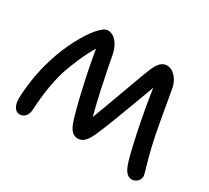

<svg xmlns="http://www.w3.org/2000/svg" viewBox="-140 -981 1281 1178"><g transform="rotate(30 500.0 -392.0)"><path d="M899.9 -32.2Q861.3 -32.2 837.9 -92.8Q819.8 -140.1 787.4 -293.2Q754.9 -446.3 734.9 -585.9Q609.4 -243.7 571.8 -162.1Q553.2 -121.1 533.4 -102.5Q513.7 -84 488.8 -84Q463.9 -84 446 -101.6Q428.2 -119.1 415 -158.2Q392.1 -228 361.1 -363.8Q330.1 -499.5 311 -618.2Q283.2 -573.2 254.6 -509Q226.1 -444.8 207 -384.8Q170.4 -264.2 162.1 -100.1Q161.1 -72.8 146 -53.5Q130.9 -34.2 106 -34.2Q82.5 -34.2 67.9 -56.6Q53.2 -79.1 53.2 -115.2Q53.2 -166.5 65.2 -249.5Q77.1 -332.5 105 -419.9Q132.3 -506.8 173.3 -584.7Q214.4 -662.6 253.4 -707.3Q292.5 -752 317.9 -752Q352.5 -752 378.9 -722.2Q405.3 -692.4 416 -644Q463.9 -390.6 502.9 -245.1Q531.7 -318.8 588.6 -476.3Q645.5 -633.8 658.2 -663.1Q677.2 -710 696.5 -728.5Q715.8 -747.1 742.2 -747.1Q771.5 -747.1 799.1 -719.2Q826.7 -691.4 836.9 -646Q841.3 -625.5 859.6 -517.3Q877.9 -409.2 892.1 -338.9Q906.2 -268.1 922.4 -208.3Q938.5 -148.4 946.8 -121.3Q955.1 -94.2 955.1 -85Q955.1 -63.5 938.7 -47.9Q922.4 -32.2 899.9 -32.2Z"/></g></svg>

Font: Shantell Sans Bouncy
Style: Regular
Weight: 500
Designer: Stephen Nixon, Anya Danilova, Shantell Martin
Foundry: Arrow Type
Version: Version 1.006;[9816181b4]